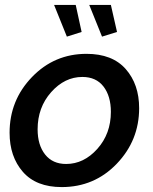

<svg xmlns="http://www.w3.org/2000/svg" viewBox="-20 -751 622 781"><path d="M200 -731H288L312 -621L252 -602ZM343 -731H431L456 -621L395 -602ZM19 -211Q19 -343 110 -437.5Q201 -532 332 -532Q437 -532 491.5 -470Q546 -408 546 -311Q546 -180 455 -85Q364 10 231 10Q127 10 73 -52Q19 -114 19 -211ZM431 -296Q431 -360 401 -399Q371 -438 315 -438Q243 -438 188 -376Q133 -314 133 -225Q133 -161 163.5 -122.5Q194 -84 249 -84Q321 -84 376 -145.5Q431 -207 431 -296Z"/></svg>

Font: Raleway-v4020 SemiBold
Style: Italic
Weight: 600
Italic angle: -12°
Designer: Matt McInerney, Pablo Impallari, Rodrigo Fuenzalida
Foundry: Matt McInerney, Pablo Impallari, Rodrigo Fuenzalida
Version: Version 4.020;PS 004.020;hotconv 1.0.88;makeotf.lib2.5.64775